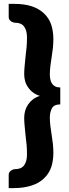

<svg xmlns="http://www.w3.org/2000/svg" viewBox="-20 -798 350 980"><path d="M287.6 -351.6V-265.1Q256.8 -265.1 246.1 -247.1Q234.4 -226.6 234.4 -198.7Q234.4 -176.8 237.3 -153.8Q238.8 -139.6 243.7 -108.9Q246.6 -90.3 250 -63.5Q252.4 -37.6 252.4 -17.6Q252.4 22.5 241.2 56.2Q229.5 88.9 204.6 112.3Q179.7 136.7 141.6 148.9Q101.1 162.1 50.3 162.1H24.4V95.2Q24.4 86.4 27.8 81.5Q32.2 75.2 36.6 72.3Q40 69.8 46.9 66.9Q51.8 65.4 56.6 65.4Q88.4 65.4 103 45.9Q117.7 24.9 117.7 -7.8Q117.7 -38.1 115.7 -60.1Q114.7 -68.8 112.8 -84.5Q110.8 -100.1 110.4 -107.4Q108.9 -122.6 106 -151.9Q103.5 -176.3 103.5 -196.3Q103.5 -215.3 108.4 -232.9Q113.8 -250.5 124 -265.6Q134.3 -280.3 148.9 -291.5Q164.1 -302.7 183.6 -308.6Q164.1 -314.5 148.9 -325.7Q133.3 -337.4 124 -351.6Q113.3 -365.7 108.4 -383.3Q103.5 -399.9 103.5 -419.9Q103.5 -439.9 106 -464.4Q108.9 -493.7 110.4 -509.3Q110.8 -516.1 112.8 -532Q114.7 -547.9 115.7 -556.6Q117.7 -578.6 117.7 -608.4Q117.7 -641.6 103 -662.6Q88.4 -682.1 56.6 -682.1Q51.3 -682.1 46.9 -684.1Q41 -685.5 36.6 -689Q32.2 -691.9 27.8 -698.2Q24.4 -703.1 24.4 -711.4V-778.3H50.3Q104.5 -778.3 141.6 -766.1Q178.7 -753.9 204.6 -729.5Q229.5 -706.1 241.2 -672.9Q252.4 -638.2 252.4 -599.1Q252.4 -579.1 250 -553.2Q246.6 -523.9 243.7 -507.3Q238.8 -476.1 237.3 -462.4Q234.4 -439.5 234.4 -418Q234.4 -403.3 237.3 -391.6Q239.3 -379.9 246.1 -370.6Q252 -361.8 262.7 -356.4Q272 -351.6 287.6 -351.6Z"/></svg>

Font: Lato-ExtraBold
Style: Regular
Weight: 500
Designer: Lukasz Dziedzic with Adam Twardoch and Botio Nikoltchev
Foundry: tyPoland Lukasz Dziedzic
Version: ""